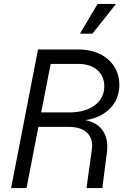

<svg xmlns="http://www.w3.org/2000/svg" viewBox="-20 -950 656 970"><path d="M36 0H114L174 -309H327C411 -309 454 -266 444 -194L417 0H497L520 -179C532 -269 491 -328 411 -343C515 -358 583 -426 583 -521C583 -627 499 -700 378 -700H172ZM330 -382H188L236 -627H378C456 -627 507 -582 507 -514C507 -434 437 -382 330 -382ZM384 -780H447L566 -930H473Z"/></svg>

Font: Uncut Sans
Style: Italic
Weight: 400
Italic angle: -11°
Designer: Kasper Nordkvist
Foundry: UNCUT.wtf
Version: Version 1.304;Glyphs 3.2 (3246)